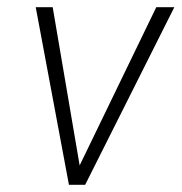

<svg xmlns="http://www.w3.org/2000/svg" viewBox="-20 -512 503 532"><path d="M171 0 79 -492H126L202 -46H197L413 -492H463L216 0Z"/></svg>

Font: Nunito Sans 7pt Condensed ExtraLight
Style: Italic
Weight: 250
Width: 3
Italic angle: -9°
Designer: Vernon Adams
Foundry: Vernon Adams
Version: Version 3.101;gftools[0.9.27]